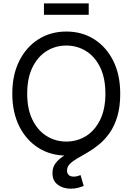

<svg xmlns="http://www.w3.org/2000/svg" viewBox="-20 -928 799 1158"><path d="M379.9 10.3Q285.6 10.3 212.2 -35.9Q138.7 -82 96.4 -166Q54.2 -250 54.2 -363.3Q54.2 -477.1 96.4 -561Q138.7 -645 212.2 -691.4Q285.6 -737.8 379.9 -737.8Q474.6 -737.8 547.9 -691.4Q621.1 -645 663.1 -561Q705.1 -477.1 705.1 -363.3Q705.1 -250 663.1 -166Q621.1 -82 547.9 -35.9Q474.6 10.3 379.9 10.3ZM379.9 -74.2Q445.3 -74.2 498.8 -107.4Q552.2 -140.6 584 -205.3Q615.7 -270 615.7 -363.3Q615.7 -457.5 584 -522.2Q552.2 -586.9 498.8 -620.1Q445.3 -653.3 379.9 -653.3Q314.5 -653.3 261 -619.9Q207.5 -586.4 175.8 -521.7Q144 -457 144 -363.3Q144 -270 175.8 -205.6Q207.5 -141.1 261 -107.7Q314.5 -74.2 379.9 -74.2ZM406.7 210Q360.4 210 328.4 186Q296.4 162.1 296.4 116.2Q296.4 79.6 316.7 54.2Q336.9 28.8 370.1 8.5Q403.3 -11.7 443.1 -32.2Q482.9 -52.7 522.5 -78.9Q562 -105 595.2 -142.3Q628.4 -179.7 648.4 -233.4Q668.5 -287.1 668.5 -363.3H705.1Q705.1 -283.7 687.7 -225.8Q670.4 -168 641.8 -127.2Q613.3 -86.4 579.1 -58.1Q544.9 -29.8 510.5 -9.8Q476.1 10.3 447.5 26.6Q418.9 43 401.6 60.3Q384.3 77.6 384.3 100.1Q384.3 117.2 394.3 127.2Q404.3 137.2 425.3 137.2Q437 137.2 447.3 134.3Q457.5 131.3 465.8 127.9L484.9 193.8Q470.7 199.2 451.2 204.6Q431.6 210 406.7 210ZM515.1 -907.7V-838.9H245.1V-907.7Z"/></svg>

Font: Inter 20pt
Style: Regular
Weight: 400
Version: Version 4.001;git-66647c0bb